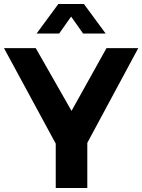

<svg xmlns="http://www.w3.org/2000/svg" viewBox="-23 -941 712 961"><path d="M-3 -700H156L335 -386L510 -700H669L414 -226V0H256V-222ZM160 -773 269 -921H397L506 -773H393L333 -858L273 -773Z"/></svg>

Font: Trueno
Style: SBd
Weight: 600
Designer: Julieta Ulanovsky
Foundry: Julieta Ulanovsky
Version: Version 3.001b